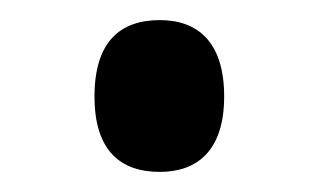

<svg xmlns="http://www.w3.org/2000/svg" viewBox="-20 -451 317 191"><path d="M139 -280C176 -280 203 -301 203 -355C203 -410 176 -431 139 -431C100 -431 74 -410 74 -355C74 -301 100 -280 139 -280Z"/></svg>

Font: Noto Serif Display SemiBold
Style: Regular
Weight: 600
Designer: Monotype Design Team
Foundry: Monotype Imaging Inc.
Version: Version 2.009